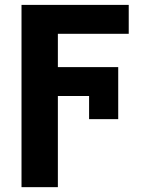

<svg xmlns="http://www.w3.org/2000/svg" viewBox="-20 -566 616 789"><path d="M217.8 -545.9V203.1H68.4V-545.9ZM465.8 -290.2V-171.5H175.2V-290.2ZM509 -545.9V-427.1H175.2V-545.9ZM465.8 -76.4H346.1V-290.2H465.8Z"/></svg>

Font: Inter
Style: Regular
Weight: 400
Designer: Rasmus Andersson
Foundry: rsms
Version: Version 4.000;git-8c9346024